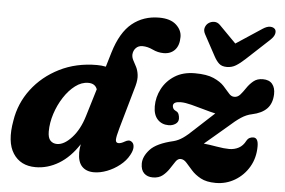

<svg xmlns="http://www.w3.org/2000/svg" viewBox="-51 -795 1307 881"><g transform="rotate(5 602.0 -354.0)"><path d="M570.5 -80Q556 -53 529 -31.8Q502 -10.5 470.8 1.5Q439.5 13.5 411 13.5Q375.5 13.5 355.8 -7.2Q336 -28 336 -71Q336 -89 340 -109.5Q300 -48 248.8 -17.2Q197.5 13.5 142 13.5Q72.5 13.5 38.5 -39Q4.5 -91.5 22.5 -190.5Q35 -271 84.2 -336Q133.5 -401 210.2 -439.5Q287 -478 382.5 -478Q404 -478 423.5 -474L443.5 -541Q472 -635.5 524 -677.5Q576 -719.5 648 -719.5Q699.5 -719.5 726.2 -695.5Q753 -671.5 753 -639.5Q753 -600.5 733.8 -579.8Q714.5 -559 682 -559Q655.5 -559 631 -570.8Q606.5 -582.5 583 -582.5Q564 -582.5 552.5 -570.2Q541 -558 540 -539.5Q540 -526 547 -513.2Q554 -500.5 561.8 -485.2Q569.5 -470 572.2 -449Q575 -428 567 -398L510 -198Q498.5 -157.5 498.8 -143.5Q499 -129.5 512.5 -129.5Q523.5 -129.5 540.5 -139.5Q549 -144.5 557 -145.5Q565 -146.5 573 -140Q582 -133 582.2 -117.2Q582.5 -101.5 570.5 -80ZM188.5 -155Q188.5 -126 200.2 -113.5Q212 -101 231 -101Q263.5 -101 298.5 -139Q333.5 -177 352.5 -240L391 -367Q381.5 -393 350 -393Q319 -393 290.2 -371.2Q261.5 -349.5 238.5 -314Q215.5 -278.5 202 -236.8Q188.5 -195 188.5 -155ZM1149 -170.5Q1149 -117.5 1124.8 -76Q1100.5 -34.5 1060.2 -10.5Q1020 13.5 972 13.5Q929 13.5 902.5 -1Q876 -15.5 859.5 -34.2Q843 -53 830 -67.5Q817 -82 802 -82Q789.5 -82 779.5 -67.5Q769.5 -53 757.5 -34.2Q745.5 -15.5 727.8 -1Q710 13.5 682 13.5Q657 13.5 641.8 -1.2Q626.5 -16 626.5 -45.5Q626.5 -78 656 -110.5Q685.5 -143 763.5 -161Q784.5 -166.5 805 -180.5Q825.5 -194.5 857 -225Q887 -253 908 -272.2Q929 -291.5 942.5 -304Q919 -309 888.5 -318Q858 -327 829.2 -334.2Q800.5 -341.5 781 -341.5Q745.5 -341.5 745.5 -322Q745.5 -316 749 -309.8Q752.5 -303.5 762 -299Q771 -295.5 774.8 -285.5Q778.5 -275.5 778.5 -265Q778.5 -249.5 764.8 -240.5Q751 -231.5 733.5 -231.5Q702 -231.5 682.5 -252.5Q663 -273.5 663 -312.5Q663 -355 683 -393.2Q703 -431.5 741 -455.5Q779 -479.5 833.5 -479.5Q888.5 -479.5 920 -465.5Q951.5 -451.5 968.5 -433.2Q985.5 -415 996.8 -401.2Q1008 -387.5 1022.5 -387.5Q1038.5 -387.5 1050.2 -401.2Q1062 -415 1074.2 -433.2Q1086.5 -451.5 1103.5 -465.5Q1120.5 -479.5 1146.5 -479.5Q1176 -479.5 1190.2 -462Q1204.5 -444.5 1203.5 -415Q1202 -372.5 1178.8 -348.5Q1155.5 -324.5 1110.5 -315Q1085.5 -310 1061.2 -294Q1037 -278 1005 -249Q964 -214 939.8 -193.5Q915.5 -173 902 -161.5Q927.5 -159 962 -153Q996.5 -147 1020 -147Q1044 -147 1063.8 -157.5Q1083.5 -168 1095.5 -191.5Q1101.5 -202 1109.8 -205.8Q1118 -209.5 1126.5 -209.5Q1149 -209.5 1149 -170.5ZM1059 -564.5Q1037 -544 1018.2 -532.5Q999.5 -521 976.5 -521Q953.5 -521 940.8 -532.5Q928 -544 917 -564.5L864 -662.5Q855.5 -678.5 859.8 -692Q864 -705.5 874 -713Q886 -722 901.2 -722.2Q916.5 -722.5 929 -709.5L1006 -631.5L1124.5 -709.5Q1144 -722.5 1159 -722.2Q1174 -722 1181.5 -713Q1187.5 -705.5 1184.5 -692Q1181.5 -678.5 1164.5 -662.5Z"/></g></svg>

Font: Fraunces 9pt SuperSoft
Style: Bold Italic
Weight: 700
Italic angle: -16°
Version: Version 1.000;[b76b70a41]